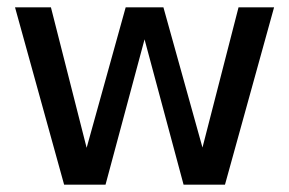

<svg xmlns="http://www.w3.org/2000/svg" viewBox="-20 -504 789 524"><path d="M155 0 21 -484H119L226 -63H206L323 -484H426L543 -64H523L631 -484H728L594 0H481L358 -458H391L268 0Z"/></svg>

Font: SUSE Medium
Style: Regular
Weight: 500
Designer: Rene Bieder
Foundry: SUSE
Version: Version 1.000